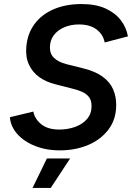

<svg xmlns="http://www.w3.org/2000/svg" viewBox="-20 -730 653 950"><path d="M276 14Q220 14 175.5 0Q131 -14 99 -37Q67 -60 49 -89Q31 -118 29 -150L145 -178Q152 -141 184.5 -115Q217 -89 273 -89Q315 -89 351.5 -102Q388 -115 410.5 -141Q433 -167 433 -205Q433 -233 420.5 -249.5Q408 -266 385.5 -276Q363 -286 332 -293L254 -313Q209 -324 175 -348Q141 -372 123.5 -409.5Q106 -447 110 -496Q115 -562 150 -610Q185 -658 245 -684Q305 -710 383 -710Q453 -710 501 -688.5Q549 -667 577 -631Q605 -595 613 -550L498 -520Q490 -560 457.5 -584.5Q425 -609 370 -609Q331 -609 298 -595Q265 -581 246 -555.5Q227 -530 227 -495Q227 -462 248.5 -442.5Q270 -423 307 -413L391 -392Q452 -377 488 -350.5Q524 -324 539.5 -288.5Q555 -253 555 -211Q555 -140 517 -89.5Q479 -39 416 -12.5Q353 14 276 14ZM141 200 212 54H327L231 200Z"/></svg>

Font: Figtree SemiBold
Style: Italic
Weight: 600
Italic angle: -9.5°
Foundry: Erik Kennedy
Version: Version 2.001;gftools[0.9.30]